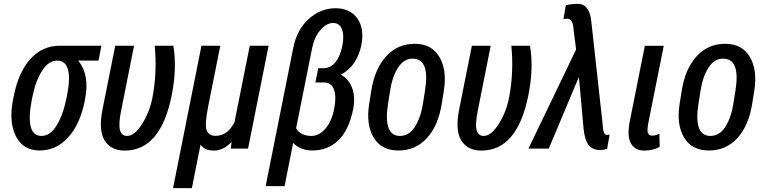

<svg xmlns="http://www.w3.org/2000/svg" viewBox="-20 -763 3919 986"><path d="M144.5 -256.8Q106.4 -64.9 193.4 -64.9Q238.3 -64.9 271 -119.1Q304.2 -173.3 320.8 -256.8L323.7 -270Q359.9 -451.7 272.9 -451.7Q229.5 -451.7 196.3 -399.9Q163.1 -348.1 147.5 -270ZM47.9 -256.8 50.8 -270Q75.2 -393.6 136.7 -460.9Q198.2 -528.3 288.1 -528.3H501L485.8 -451.7H381.8Q441.4 -377.9 417 -254.9L414.6 -242.2Q391.1 -125 330.1 -57.6Q269 9.8 183.6 9.8Q98.1 9.8 61 -64.5Q23.9 -138.7 47.9 -256.8Z M631.8 -64.9Q671.4 -64.9 710.4 -127.4Q749.5 -190.4 763.2 -263.7Q787.6 -393.6 774.4 -528.3H870.1Q889.6 -414.6 862.3 -275.9Q805.7 10.3 620.6 10.3Q549.3 10.3 517.1 -42Q484.9 -94.2 506.8 -203.1L571.8 -528.3H668.5L603.5 -202.1Q587.4 -124.5 596.2 -94.7Q605 -64.9 631.8 -64.9Z M1184.1 -135.3 1262.7 -528.3H1359.4L1253.9 0H1165L1169.4 -33.2L1168.5 -33.7Q1127.4 10.3 1079.1 10.3Q1030.8 10.3 1009.8 -20L965.3 203.1H868.7L1014.6 -528.3H1111.3L1050.3 -222.7Q1030.3 -124 1041 -94.7Q1052.7 -65.4 1085.9 -65.4Q1119.1 -65.4 1142.6 -83Q1166 -100.6 1184.1 -135.3Z M1580.1 -64.9Q1619.1 -65.4 1651.4 -102.5Q1683.1 -139.6 1695.8 -202.6Q1708.5 -265.6 1695.3 -302.7Q1682.1 -339.8 1643.1 -339.4H1599.6L1614.3 -412.6H1641.1Q1677.7 -413.1 1702.6 -443.4Q1727.1 -473.6 1737.8 -526.4Q1748.5 -579.1 1736.3 -612.3Q1724.1 -645 1689.9 -645Q1655.8 -644.5 1625 -608.4Q1594.2 -572.3 1583 -516.1L1500.5 -104Q1523.9 -64.9 1580.1 -64.9ZM1583 9.8Q1523.9 9.8 1485.4 -28.8L1441.4 192.9H1344.2L1485.8 -516.1Q1504.4 -611.3 1565.9 -666Q1627.4 -720.7 1702.6 -720.7Q1777.8 -720.7 1814.9 -668.5Q1852.5 -616.2 1835.4 -530.3Q1813.5 -424.3 1730.5 -379.4Q1771.5 -357.4 1788.6 -310.5Q1805.7 -263.7 1793.5 -201.7Q1771 -92.8 1716.8 -41.5Q1662.6 9.8 1583 9.8Z M1972.7 -230Q1946.8 -64.9 2034.7 -64.9Q2080.6 -65.4 2110.4 -111.3Q2140.1 -157.2 2151.9 -230L2162.6 -297.4Q2189 -461.9 2099.1 -461.9Q2054.2 -461.9 2024.4 -416Q1994.6 -370.1 1983.4 -297.4ZM2236.3 -470.7Q2276.4 -403.3 2259.3 -297.4L2248.5 -230Q2230.5 -117.2 2172.4 -53.7Q2114.3 9.8 2026.4 9.8Q1938.5 9.8 1898.9 -56.6Q1858.9 -123 1876 -230L1886.7 -297.4Q1904.3 -409.2 1962.9 -473.6Q2021.5 -538.1 2109.4 -538.1Q2197.3 -538.1 2236.3 -470.7Z M2463.4 -64.9Q2502.9 -64.9 2542 -127.4Q2581.1 -190.4 2594.7 -263.7Q2619.1 -393.6 2606 -528.3H2701.7Q2721.2 -414.6 2693.8 -275.9Q2637.2 10.3 2452.1 10.3Q2380.9 10.3 2348.6 -42Q2316.4 -94.2 2338.4 -203.1L2403.3 -528.3H2500L2435.1 -202.1Q2418.9 -124.5 2427.7 -94.7Q2436.5 -64.9 2463.4 -64.9Z M2945.8 -743.2Q2978 -743.2 2995.6 -718.8Q3013.2 -694.3 3016.6 -652.3L3074.2 -131.3Q3075.7 -100.6 3080.6 -85.4Q3085.4 -70.3 3096.2 -70.3Q3106.4 -70.3 3110.8 -71.8L3097.7 2Q3079.6 7.3 3060.1 7.3Q3022 6.8 3002.4 -18.6Q2982.9 -43.9 2977.1 -100.1L2953.1 -365.2H2951.7L2798.3 0H2693.8L2938.5 -508.8L2925.8 -608.4Q2922.9 -667 2893.6 -667Q2888.2 -667 2873.5 -665.5L2885.7 -735.8Q2914.1 -743.2 2945.8 -743.2Z M3366.2 -76.2 3367.7 -8.8Q3333 10.3 3287.1 10.3Q3241.7 10.3 3220.2 -26.4Q3198.7 -63 3214.8 -143.1L3291.5 -527.8H3388.7L3311 -139.6Q3301.8 -94.7 3307.1 -80.6Q3312.5 -66.4 3329.1 -66.4Q3345.7 -66.4 3366.2 -76.2Z M3566.9 -230Q3541 -64.9 3628.9 -64.9Q3674.8 -65.4 3704.6 -111.3Q3734.4 -157.2 3746.1 -230L3756.8 -297.4Q3783.2 -461.9 3693.4 -461.9Q3648.4 -461.9 3618.7 -416Q3588.9 -370.1 3577.6 -297.4ZM3830.6 -470.7Q3870.6 -403.3 3853.5 -297.4L3842.8 -230Q3824.7 -117.2 3766.6 -53.7Q3708.5 9.8 3620.6 9.8Q3532.7 9.8 3493.2 -56.6Q3453.1 -123 3470.2 -230L3481 -297.4Q3498.5 -409.2 3557.1 -473.6Q3615.7 -538.1 3703.6 -538.1Q3791.5 -538.1 3830.6 -470.7Z"/></svg>

Font: RobotoCondensed-Italic
Style: Italic
Weight: 400
Designer: Google
Version: Version 1.200311; 2013